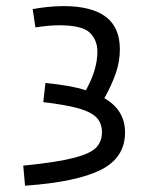

<svg xmlns="http://www.w3.org/2000/svg" viewBox="-20 -588 478 617"><path d="M54.7 -55.7Q162.1 -66.4 216.8 -80.6Q271.5 -94.7 289.6 -114.3Q307.6 -133.8 307.6 -163.1Q307.6 -191.4 291 -209.5Q274.4 -227.5 233.9 -239.3Q193.4 -251 119.1 -259.8L126 -321.3Q208 -313.5 255.9 -297.9Q293 -364.3 293 -421.9Q293 -459 268.6 -482.9Q244.1 -506.8 168.9 -506.8Q139.6 -506.8 93.8 -500L85 -558.6Q103.5 -562.5 131.3 -565.4Q159.2 -568.4 183.6 -568.4Q274.4 -568.4 319.8 -534.2Q365.2 -500 365.2 -429.7Q365.2 -389.6 351.6 -351.1Q337.9 -312.5 315.4 -272.5Q381.8 -234.4 381.8 -162.1Q381.8 -81.1 303.7 -42Q225.6 -2.9 60.5 8.8Z"/></svg>

Font: Sudo Variable
Style: Regular
Weight: 400
Monospace: yes
Designer: Jens Kutilek
Foundry: Jens Kutilek
Version: Version 0.040